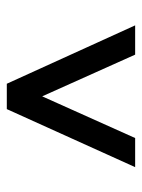

<svg xmlns="http://www.w3.org/2000/svg" viewBox="53 -776 417 564"><g transform="rotate(-90 262.0 -493.5)"><path d="M240 -626.5H283L139 -305.5H53.5L224 -682.5H298.5L470 -305.5H384Z"/></g></svg>

Font: Newsreader
Style: Bold
Weight: 700
Designer: Hugues Gentile
Foundry: Production Type
Version: Version 1.003